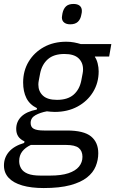

<svg xmlns="http://www.w3.org/2000/svg" viewBox="-35 -739 583 971"><path d="M462 36Q462 70 449 102Q436 134 405 158.5Q374 183 320.5 197.5Q267 212 186 212Q123 212 78 199Q33 186 9 160.5Q-15 135 -15 98Q-15 58 10.5 28.5Q36 -1 87 -16L89 -24Q67 -34 57 -49.5Q47 -65 47 -87Q47 -124 73 -149.5Q99 -175 151 -185L152 -192Q115 -210 98.5 -243Q82 -276 82 -322Q82 -381 110 -427.5Q138 -474 187 -501Q236 -528 300 -528Q321 -528 339.5 -524.5Q358 -521 374 -516H528L517 -453H445V-451Q454 -438 459 -418Q464 -398 464 -378Q464 -320 435.5 -273.5Q407 -227 357 -200Q307 -173 242 -173Q230 -173 221.5 -174Q213 -175 202 -176Q169 -170 144.5 -156.5Q120 -143 120 -117Q120 -96 136 -87.5Q152 -79 188 -79H303Q389 -79 425.5 -49Q462 -19 462 36ZM253 -234Q307 -234 337 -260Q367 -286 376 -331Q381 -358 383 -368Q385 -378 385 -388Q385 -423 362 -444.5Q339 -466 291 -466Q237 -466 207 -439.5Q177 -413 168 -368Q163 -341 161 -331Q159 -321 159 -311Q159 -277 182 -255.5Q205 -234 253 -234ZM382 54Q382 25 363.5 9.5Q345 -6 298 -6H121Q93 7 77.5 27Q62 47 62 76Q62 96 72 113Q82 130 105.5 139.5Q129 149 170 149H218Q275 149 311 137Q347 125 364.5 103.5Q382 82 382 54ZM320 -616Q301 -616 289.5 -625Q278 -634 278 -651Q278 -655 279 -659.5Q280 -664 281 -672Q286 -695 299 -707Q312 -719 337 -719Q357 -719 368 -710Q379 -701 379 -684Q379 -680 378.5 -675.5Q378 -671 376 -663Q372 -641 358.5 -628.5Q345 -616 320 -616Z"/></svg>

Font: IBM Plex Sans Var
Style: Italic
Weight: 400
Italic angle: -11.31°
Designer: Mike Abbink, Paul van der Laan, Pieter van Rosmalen
Foundry: Bold Monday
Version: Version 1.001